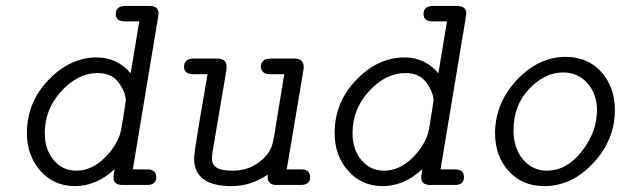

<svg xmlns="http://www.w3.org/2000/svg" viewBox="-20 -631 2140 655"><path d="M71.8 -176.8Q71.8 -281.7 145.5 -358.4Q219.2 -435.1 310.1 -435.1Q379.9 -435.1 425.8 -380.9L455.1 -558.1H403.8Q375 -559.1 375 -583Q375 -610.8 408.2 -610.8H488.8Q521 -610.8 521 -585Q521 -583 518.1 -564.9L440.9 -100.1Q435.1 -65.9 433.1 -53.2H481.9Q512.7 -53.2 513.2 -26.9Q513.2 0 481.9 0H398.9Q367.2 0 367.2 -24.9Q367.2 -33.2 371.1 -54.2Q309.1 3.9 235.8 3.9Q164.1 3.9 117.9 -48.3Q71.8 -100.6 71.8 -176.8ZM132.8 -176.8Q132.8 -121.6 162.8 -85.2Q192.9 -48.8 240.2 -48.8Q294.4 -48.8 339.6 -95Q384.8 -141.1 394 -191.9Q409.2 -284.7 409.2 -288.1Q409.2 -314.9 385.5 -348.4Q361.8 -381.8 313 -381.8Q246.1 -381.8 189.5 -320.3Q132.8 -258.8 132.8 -176.8Z M607.9 -402.8Q607.9 -430.7 640.1 -431.2H720.7Q752.9 -431.2 752.9 -404.8Q752.9 -395 752 -390.1L705.1 -112.8Q703.1 -98.6 703.1 -90.8Q703.1 -69.8 718.5 -59.3Q733.9 -48.8 773.9 -48.8Q821.8 -48.8 857.4 -73Q893.1 -97.2 906.7 -130.9Q910.6 -140.6 915.3 -167.2Q919.9 -193.8 929.9 -257.3Q939.9 -320.8 949.7 -377.9H898.9Q883.8 -377.9 877 -386Q870.1 -394 870.1 -402.8Q870.1 -430.7 902.8 -431.2H984.9Q1015.6 -431.2 1016.1 -402.8Q1016.1 -400.9 1015.6 -397Q1015.1 -393.1 1015.1 -392.1L963.9 -86.9L958 -53.2H1007.8Q1037.6 -53.2 1038.1 -26.9Q1038.1 0 1004.9 0H921.9Q893.1 -1 893.1 -26.9V-35.2Q835.9 3.9 770 3.9Q642.1 3.9 642.1 -90.8Q642.1 -103 653.6 -174.6Q665 -246.1 676.8 -312L688 -377.9H637.7Q607.9 -378.9 607.9 -402.8Z M1121.6 -176.8Q1121.6 -281.7 1195.3 -358.4Q1269 -435.1 1359.9 -435.1Q1429.7 -435.1 1475.6 -380.9L1504.9 -558.1H1453.6Q1424.8 -559.1 1424.8 -583Q1424.8 -610.8 1458 -610.8H1538.6Q1570.8 -610.8 1570.8 -585Q1570.8 -583 1567.9 -564.9L1490.7 -100.1Q1484.9 -65.9 1482.9 -53.2H1531.7Q1562.5 -53.2 1563 -26.9Q1563 0 1531.7 0H1448.7Q1417 0 1417 -24.9Q1417 -33.2 1420.9 -54.2Q1358.9 3.9 1285.6 3.9Q1213.9 3.9 1167.7 -48.3Q1121.6 -100.6 1121.6 -176.8ZM1182.6 -176.8Q1182.6 -121.6 1212.6 -85.2Q1242.7 -48.8 1290 -48.8Q1344.2 -48.8 1389.4 -95Q1434.6 -141.1 1443.8 -191.9Q1459 -284.7 1459 -288.1Q1459 -314.9 1435.3 -348.4Q1411.6 -381.8 1362.8 -381.8Q1295.9 -381.8 1239.3 -320.3Q1182.6 -258.8 1182.6 -176.8Z M1668.9 -175.8Q1668.9 -278.8 1742.9 -357.9Q1816.9 -437 1909.7 -437Q1984.9 -437 2031.2 -385.5Q2077.6 -334 2077.6 -255.9Q2077.6 -153.8 2004.2 -75Q1930.7 3.9 1836.9 3.9Q1761.7 3.9 1715.3 -47.4Q1668.9 -98.6 1668.9 -175.8ZM1731.9 -187Q1731.9 -125 1764.4 -86.9Q1796.9 -48.8 1845.7 -48.8Q1913.6 -48.8 1965.1 -115Q2016.6 -181.2 2016.6 -254.9Q2016.6 -310.1 1984.1 -346.9Q1951.7 -383.8 1900.9 -383.8Q1838.9 -383.8 1785.4 -327.9Q1731.9 -272 1731.9 -187Z"/></svg>

Font: CMU Typewriter Text
Style: LightOblique
Weight: 200
Italic angle: -9.46001°
Version: Version 0.7.0